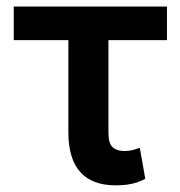

<svg xmlns="http://www.w3.org/2000/svg" viewBox="-20 -550 545 580"><path d="M484.4 -428.7H307.6V-149.4Q307.6 -116.7 320.3 -105.2Q333 -93.8 355.5 -93.8Q369.1 -93.8 378.7 -96.2Q388.2 -98.6 402.3 -103.5L418.9 -9.8Q397 1.5 376.5 5.6Q356 9.8 328.1 9.8Q258.8 9.8 222.7 -30Q186.5 -69.8 186.5 -151.4V-428.7H21.5V-530.3H484.4Z"/></svg>

Font: Pretendard Std SemiBold
Style: Regular
Weight: 600
Designer: Base glyphs from Inter by Rasmus Andersson; Hangeul glyphs from Noto Sans CJK(Source Han Sans) by Jang Soo-young and Kan
Foundry: Kil Hyung-jin
Version: Version 1.309